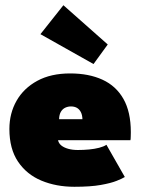

<svg xmlns="http://www.w3.org/2000/svg" viewBox="-20 -704 554 736"><path d="M202.5 -166.5Q205 -154.5 215.2 -146.2Q225.5 -138 241.8 -133.5Q258 -129 278.5 -129Q300.5 -129 321.5 -131Q342.5 -133 360 -137.5Q377.5 -142 388 -149L458.5 -25.5Q449 -19.5 427.2 -10.8Q405.5 -2 366.2 5Q327 12 265 12Q195.5 12 139 -11.5Q82.5 -35 49.2 -84.2Q16 -133.5 16 -209.5Q16 -269.5 43.5 -317.8Q71 -366 123 -394.2Q175 -422.5 249 -422.5Q320.5 -422.5 372.8 -398.5Q425 -374.5 453.2 -324.8Q481.5 -275 481.5 -197.5Q481.5 -193.5 481.2 -181.8Q481 -170 480 -166.5ZM296 -247Q295.5 -263.5 289.8 -274.5Q284 -285.5 274.5 -290.8Q265 -296 252 -296Q240.5 -296 230.2 -291.2Q220 -286.5 213.5 -275.8Q207 -265 206.5 -247ZM338.5 -458.5 135 -573 223 -684 393 -533.5Z"/></svg>

Font: League Spartan Thin Black
Style: Regular
Weight: 900
Version: Version 2.002